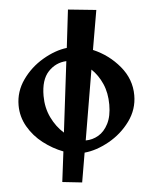

<svg xmlns="http://www.w3.org/2000/svg" viewBox="-62 -841 847 1068"><g transform="rotate(-5 361.0 -307.5)"><path d="M243 163 264 -6Q206 -28 154 -68Q102 -108 70 -163.5Q38 -219 38 -283Q38 -360 83.5 -424.5Q129 -489 198 -529.5Q267 -570 333 -578L358 -790L515 -774L477 -554Q564 -517 624 -445Q684 -373 684 -283Q684 -204 636.5 -139Q589 -74 518 -34.5Q447 5 381 11L353 175ZM276 -110 324 -505Q264 -502 222.5 -457.5Q181 -413 181 -323Q181 -257 207.5 -202Q234 -147 276 -110ZM541 -243Q541 -309 518.5 -360Q496 -411 459 -446L393 -56Q431 -56 464.5 -75.5Q498 -95 519.5 -137Q541 -179 541 -243Z"/></g></svg>

Font: Tiejili SC
Style: Regular
Weight: 400
Designer: Buernia
Foundry: Ershou Xiaoxi Press
Version: Version 1.100